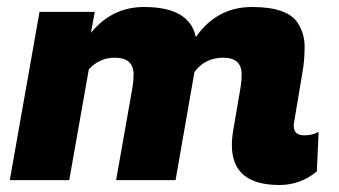

<svg xmlns="http://www.w3.org/2000/svg" viewBox="-20 -515 968 549"><path d="M850 -128Q873 -128 891 -138L886 -25Q839 14 779 14Q643 14 643 -100Q643 -120 647 -143L668 -266Q671 -284 671 -302Q671 -350 618.5 -350Q566 -350 536 -309L482 0H312L359 -266Q362 -284 362 -302Q362 -350 308 -350Q265 -350 234 -317L178 0H8L93 -481H251L240 -421Q300 -495 392 -495Q522 -495 540 -409Q600 -495 700.5 -495Q801 -495 831 -450Q851 -419 851 -382Q851 -345 846 -315L821 -166Q820 -160 820 -155Q820 -128 850 -128Z"/></svg>

Font: Fugaz One
Style: Regular
Weight: 400
Designer: Daniel Hernandez
Foundry: Daniel Hernandez
Version: Version 1.002